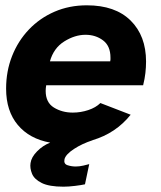

<svg xmlns="http://www.w3.org/2000/svg" viewBox="-20 -530 608 723"><path d="M219 173Q165 173 137 159Q109 145 100.5 124Q92 103 95 84Q98 62 119.5 40Q141 18 169 7Q91 -7 47 -59.5Q3 -112 3 -196Q3 -262 25.5 -319Q48 -376 89 -419Q130 -462 185.5 -486Q241 -510 307 -510Q414 -510 472 -452.5Q530 -395 530 -298Q530 -277 527.5 -255Q525 -233 519 -209H154Q153 -203 152.5 -198Q152 -193 152 -188Q152 -144 183 -125Q214 -106 254 -106Q284 -106 312.5 -115.5Q341 -125 358 -142L472 -98Q416 -28 328 -2H329Q289 11 258.5 31Q228 51 223 69Q219 87 234 92Q249 97 265 97Q279 97 294 93.5Q309 90 316 88L300 164Q287 167 262.5 170Q238 173 219 173ZM168 -299H395Q396 -303 396 -306Q396 -309 396 -313Q396 -357 368 -378Q340 -399 302 -399Q262 -399 222 -374Q182 -349 168 -299Z"/></svg>

Font: Atkinson Hyperlegible
Style: Bold Italic
Weight: 700
Italic angle: -12°
Designer: Elliott Scott, Megan Eiswerth, Linus Boman, Theodore Petrosky
Foundry: Braille Institute
Version: Version 1.006; ttfautohint (v1.8.3)